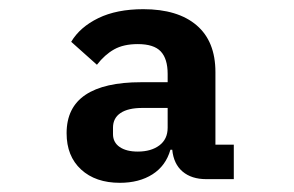

<svg xmlns="http://www.w3.org/2000/svg" viewBox="-20 -730 640 418"><path d="M429 -340Q397 -340 377.5 -356.5Q358 -373 355 -404H351Q341 -369 312 -350.5Q283 -332 241 -332Q188 -332 156.5 -361Q125 -390 125 -440Q125 -496 166 -523.5Q207 -551 287 -551H345V-569Q345 -602 330 -618Q315 -634 280 -634Q249 -634 228.5 -622.5Q208 -611 191 -589L135 -639Q154 -671 194 -690.5Q234 -710 292 -710Q367 -710 408 -675Q449 -640 449 -573V-415H489V-340ZM290 -495Q259 -495 242.5 -484Q226 -473 226 -452V-438Q226 -420 240.5 -410Q255 -400 280 -400Q309 -400 327 -413.5Q345 -427 345 -452V-495Z"/></svg>

Font: iA Writer Duo V
Style: Regular
Weight: 400
Designer: Mike Abbink, Paul van der Laan, Pieter van Rosmalen, Oliver Reichenstein
Foundry: Information Architects Inc.
Version: Version 2.000